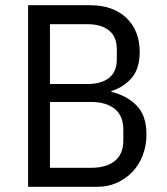

<svg xmlns="http://www.w3.org/2000/svg" viewBox="-20 -718 640 738"><path d="M88 -698H325Q415 -698 466 -649Q517 -600 517 -518Q517 -455 486.5 -419Q456 -383 408 -368V-365Q467 -351 505 -312.5Q543 -274 543 -201Q543 -159 529 -122Q515 -85 489.5 -58Q464 -31 429.5 -15.5Q395 0 355 0H88ZM330 -73Q388 -73 421 -99Q454 -125 454 -179V-220Q454 -273 421 -299.5Q388 -326 330 -326H172V-73ZM316 -395Q369 -395 399 -418.5Q429 -442 429 -490V-529Q429 -577 399 -601Q369 -625 316 -625H172V-395Z"/></svg>

Font: IBM Plaex Mono
Style: Regular
Weight: 400
Designer: Mike Abbink, Paul van der Laan, Pieter van Rosmalen
Foundry: Bold Monday
Version: Version 2.003